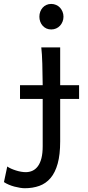

<svg xmlns="http://www.w3.org/2000/svg" viewBox="-79 -743 453 992"><path d="M124.5 -656.7Q124.5 -670.4 128.9 -682.4Q133.3 -694.3 141.4 -703.4Q149.4 -712.4 160.6 -717.5Q171.9 -722.7 185.5 -722.7Q199.2 -722.7 210.9 -717.5Q222.7 -712.4 231 -703.4Q239.3 -694.3 244.1 -682.4Q249 -670.4 249 -656.7Q249 -643.1 244.1 -631.1Q239.3 -619.1 231 -610.1Q222.7 -601.1 210.9 -595.9Q199.2 -590.8 185.5 -590.8Q171.9 -590.8 160.6 -595.9Q149.4 -601.1 141.4 -610.1Q133.3 -619.1 128.9 -631.1Q124.5 -643.1 124.5 -656.7ZM24.4 -302.7H141.6Q141.1 -362.3 139.6 -413.8Q138.2 -465.3 134.3 -498H231.9V-302.7H329.6V-231.9H231.9V-12.2Q231.9 56.2 219 102.5Q206.1 148.9 182.1 177Q158.2 205.1 124.3 217.3Q90.3 229.5 48.8 229.5Q38.6 229.5 24.7 227.3Q10.7 225.1 -4.2 221.2Q-19 217.3 -33.4 211.2Q-47.9 205.1 -58.6 197.8L-41.5 117.2Q-33.7 123 -21.5 128.4Q-9.3 133.8 3.9 137.9Q17.1 142.1 30.3 144.3Q43.5 146.5 53.7 146.5Q73.2 146.5 89.4 138.9Q105.5 131.3 117.2 115.2Q128.9 99.1 135.3 73.7Q141.6 48.3 141.6 12.2V-231.9H24.4Z"/></svg>

Font: Andika
Style: Regular
Weight: 400
Designer: Victor Gaultney, Annie Olsen, Julie Remington, Don Collingsworth, Eric Hays
Foundry: SIL International
Version: Version 1.001